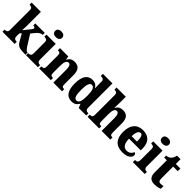

<svg xmlns="http://www.w3.org/2000/svg" viewBox="302 -2150 3538 3538"><g transform="rotate(45 2070.5 -381.0)"><path d="M15 0H332V-56H317C297 -56 256 -64 256 -121V-198L287 -232L361 -102C410 -15 453 0 602 0H615V-56H612C585 -56 557 -84 523 -139L399 -337L450 -401C498 -460 538 -484 581 -484V-536H334V-484C364 -484 383 -472 383 -455C383 -448 382 -436 367 -419L251 -276C252 -286 256 -342 256 -377V-760H15V-704H28C48 -704 90 -697 90 -645V-119C90 -63 49 -56 28 -56H15Z M780 -624C829 -624 872 -649 872 -698C872 -749 829 -772 780 -772C729 -772 690 -749 690 -698C690 -649 729 -624 780 -624ZM629 0H940V-56H930C897 -56 867 -69 867 -125V-536H625V-480H641C673 -480 703 -467 703 -415V-127C703 -70 674 -56 640 -56H629Z M973 0H1276V-56H1272C1231 -56 1210 -65 1210 -121V-306C1210 -387 1227 -460 1281 -460C1327 -460 1341 -410 1341 -325V0H1568V-56H1564C1522 -56 1506 -65 1506 -126V-357C1506 -492 1452 -550 1353 -550C1279 -550 1239 -522 1211 -467H1206L1194 -536H978V-480H982C1023 -480 1045 -471 1045 -416V-124C1045 -65 1019 -56 977 -56H973Z M1821 10C1894 10 1938 -22 1966 -75H1972L2002 0H2198V-56H2192C2147 -56 2121 -71 2121 -133V-760H1872V-704H1880C1921 -704 1955 -697 1955 -643V-590C1955 -553 1956 -507 1959 -474H1953C1927 -517 1888 -548 1819 -548C1699 -548 1630 -460 1630 -267C1630 -75 1699 10 1821 10ZM1872 -67C1818 -67 1797 -133 1797 -268C1797 -400 1818 -473 1872 -473C1936 -473 1955 -400 1955 -269C1955 -135 1936 -67 1872 -67Z M2232 0H2535V-56H2531C2490 -56 2470 -65 2470 -121L2469 -306C2469 -384 2481 -459 2537 -459C2583 -459 2599 -410 2599 -325V0H2826V-56H2823C2781 -56 2765 -65 2765 -126V-357C2765 -492 2714 -550 2612 -550C2537 -550 2498 -521 2471 -472H2463C2465 -493 2469 -550 2469 -601V-760H2228V-704H2241C2261 -704 2303 -697 2303 -645V-124C2303 -65 2274 -56 2236 -56H2232Z M3144 10C3285 10 3343 -50 3343 -106C3343 -130 3328 -147 3307 -154C3286 -105 3247 -67 3183 -67C3103 -67 3060 -125 3057 -256H3362V-308C3362 -467 3275 -550 3133 -550C2979 -550 2891 -453 2891 -265C2891 -91 2974 10 3144 10ZM3199 -322H3059C3060 -426 3091 -483 3137 -483C3181 -483 3199 -423 3199 -322Z M3563 -624C3612 -624 3655 -649 3655 -698C3655 -749 3612 -772 3563 -772C3512 -772 3473 -749 3473 -698C3473 -649 3512 -624 3563 -624ZM3412 0H3723V-56H3713C3680 -56 3650 -69 3650 -125V-536H3408V-480H3424C3456 -480 3486 -467 3486 -415V-127C3486 -70 3457 -56 3423 -56H3412Z M3981 10C4053 10 4102 -7 4124 -18V-88C4104 -83 4079 -79 4054 -79C4010 -79 3996 -104 3996 -163V-467H4115V-536H3996V-660H3904C3895 -616 3879 -585 3861 -565C3843 -543 3809 -520 3761 -520V-467H3831V-149C3831 -31 3889 10 3981 10Z"/></g></svg>

Font: Noto Serif Tamil SemiCondensed ExtraBold
Style: Italic
Weight: 800
Width: 4
Italic angle: -12°
Designer: Indian Type Foundry, Tom Grace, and the Monotype Design Team
Foundry: Monotype Imaging Inc.
Version: Version 2.003